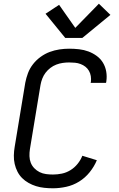

<svg xmlns="http://www.w3.org/2000/svg" viewBox="-20 -1005 640 1033"><path d="M265 8Q241 8 218 5.5Q195 3 174 -3.5Q153 -10 133.5 -21Q114 -32 99 -47Q84 -62 74 -81.5Q64 -101 59 -123Q54 -145 54.5 -168.5Q55 -192 59 -215L116 -560Q121 -586 130.5 -611.5Q140 -637 157.5 -659.5Q175 -682 198.5 -699Q222 -716 247.5 -725.5Q273 -735 299.5 -739Q326 -743 352 -743Q379 -743 405.5 -740Q432 -737 456 -728Q480 -719 500.5 -704Q521 -689 534 -667.5Q547 -646 551.5 -620Q556 -594 552 -567Q552 -565 551.5 -563Q551 -561 550 -559H468Q468 -560 468 -561.5Q468 -563 469 -564Q471 -580 468.5 -595.5Q466 -611 458.5 -624Q451 -637 439.5 -646Q428 -655 413.5 -660.5Q399 -666 383.5 -667.5Q368 -669 352 -669Q335 -669 317.5 -666.5Q300 -664 283 -657.5Q266 -651 251 -639.5Q236 -628 225 -613.5Q214 -599 207.5 -582Q201 -565 198 -548L141 -203Q138 -184 138.5 -165Q139 -146 145.5 -129.5Q152 -113 164.5 -100Q177 -87 193 -79Q209 -71 227.5 -68.5Q246 -66 265 -66Q289 -66 313 -71Q337 -76 359 -89.5Q381 -103 397.5 -123.5Q414 -144 423 -167L501 -143Q487 -109 462.5 -78.5Q438 -48 405.5 -28Q373 -8 336.5 0Q300 8 265 8ZM423 -801H331L225 -931L298 -979L385 -855L512 -985L574 -925Z"/></svg>

Font: Zed Sans Extended
Style: Italic
Weight: 400
Width: 7
Italic angle: -9°
Designer: Belleve Invis
Foundry: Belleve Invis
Version: Version 1.0.0; ttfautohint (v1.8.4)